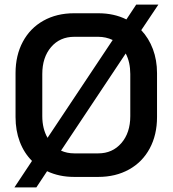

<svg xmlns="http://www.w3.org/2000/svg" viewBox="-20 -766 755 840"><path d="M598 -634Q631 -599 649 -551Q667 -503 667 -446V-254Q667 -176 635 -116.5Q603 -57 544.5 -24.5Q486 8 410 8H304Q239 8 186 -17L139 54H43L120 -62Q85 -97 66.5 -146Q48 -195 48 -254V-446Q48 -524 80 -583.5Q112 -643 170 -675.5Q228 -708 304 -708H410Q479 -708 533 -681L576 -746H673ZM188 -163 473 -591Q443 -605 410 -605H305Q242 -605 203.5 -560Q165 -515 165 -442V-258Q165 -203 188 -163ZM530 -532 247 -107Q273 -95 305 -95H410Q472 -95 511 -140Q550 -185 550 -258V-442Q550 -494 530 -532Z"/></svg>

Font: Bai Jamjuree SemiBold
Style: Regular
Weight: 600
Version: Version 1.000; ttfautohint (v1.6)